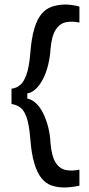

<svg xmlns="http://www.w3.org/2000/svg" viewBox="-20 -700 395 851"><path d="M31 -239V-307Q52 -309 69 -323Q86 -337 97.5 -370Q109 -403 114 -461Q119 -528 131.5 -571Q144 -614 163.5 -637.5Q183 -661 209 -670Q235 -679 267 -680Q279 -680 296 -678Q313 -676 332 -671V-600Q300 -607 272.5 -601.5Q245 -596 227 -568.5Q209 -541 204 -483Q202 -449 194 -415Q186 -381 172.5 -353.5Q159 -326 140.5 -307.5Q122 -289 101 -286V-263Q122 -259 139.5 -242.5Q157 -226 170.5 -199.5Q184 -173 193 -139Q202 -105 204 -64Q209 -7 226.5 20.5Q244 48 271.5 53.5Q299 59 332 52V123Q313 127 295.5 129Q278 131 267 131Q235 131 209.5 122.5Q184 114 164.5 90.5Q145 67 132 23.5Q119 -20 114 -88Q109 -148 98 -179.5Q87 -211 70 -223.5Q53 -236 31 -239Z"/></svg>

Font: Bricolage Grotesque 96pt ExtraBold
Style: Regular
Weight: 400
Version: Version 1.001;gftools[0.9.33.dev8+g029e19f]